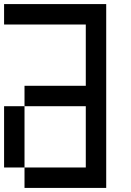

<svg xmlns="http://www.w3.org/2000/svg" viewBox="-20 -920 640 940"><path d="M0 -100V-400H100V-100ZM0 -800V-900H500V0H100V-100H400V-400H100V-500H400V-800Z"/></svg>

Font: Galmuri9 Regular
Style: Regular
Weight: 400
Designer: Lee Minseo (quiple)
Version: Version 2.399;hotconv 1.1.1;makeotfexe 2.6.0 DEVELOPMENT